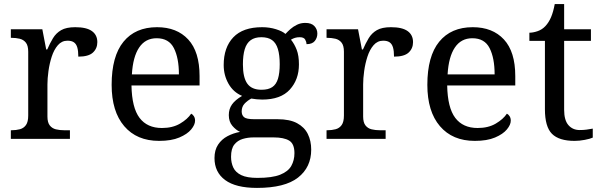

<svg xmlns="http://www.w3.org/2000/svg" viewBox="-20 -679 2942 939"><path d="M33 0V-42H36Q59 -42 77.5 -47Q96 -52 107 -67.5Q118 -83 118 -114V-426Q118 -456 106.5 -470.5Q95 -485 76.5 -489.5Q58 -494 36 -494H33V-536H187L206 -437H211Q224 -467 239 -492Q254 -517 279 -531.5Q304 -546 348 -546Q403 -546 429.5 -527Q456 -508 456 -473Q456 -442 434.5 -422Q413 -402 363 -402Q363 -430 358 -447Q353 -464 341.5 -472Q330 -480 310 -480Q282 -480 263 -458Q244 -436 233 -402Q222 -368 217 -331.5Q212 -295 212 -266V-109Q212 -80 223.5 -65.5Q235 -51 253.5 -46.5Q272 -42 294 -42H322V0Z M758 10Q649 10 587.5 -62Q526 -134 526 -264Q526 -404 584 -475Q642 -546 748 -546Q845 -546 900.5 -486Q956 -426 956 -307V-261H623Q625 -152 662.5 -102.5Q700 -53 772 -53Q824 -53 860.5 -74.5Q897 -96 915 -123Q922 -120 928 -111Q934 -102 934 -89Q934 -69 915 -46Q896 -23 857 -6.5Q818 10 758 10ZM855 -315Q855 -395 830.5 -443.5Q806 -492 746 -492Q691 -492 660.5 -446.5Q630 -401 625 -315Z M1237 240Q1133 240 1081 201.5Q1029 163 1029 94Q1029 55 1046.5 28.5Q1064 2 1092.5 -13Q1121 -28 1154 -34Q1134 -43 1116.5 -63.5Q1099 -84 1099 -116Q1099 -146 1114.5 -168Q1130 -190 1164 -210Q1121 -228 1097.5 -269.5Q1074 -311 1074 -361Q1074 -447 1121 -496.5Q1168 -546 1262 -546Q1298 -546 1330 -536Q1362 -526 1376 -513Q1386 -524 1400 -536.5Q1414 -549 1432.5 -558Q1451 -567 1473 -567Q1503 -567 1517.5 -551.5Q1532 -536 1532 -515Q1532 -494 1519.5 -478.5Q1507 -463 1479 -463Q1479 -474 1472.5 -485.5Q1466 -497 1446 -497Q1433 -497 1423 -494Q1413 -491 1403 -485Q1420 -464 1431 -435.5Q1442 -407 1442 -364Q1442 -290 1397.5 -241Q1353 -192 1262 -192Q1250 -192 1234.5 -193.5Q1219 -195 1209 -197Q1190 -187 1176 -172Q1162 -157 1162 -134Q1162 -116 1173.5 -106Q1185 -96 1224 -96H1337Q1397 -96 1433 -76.5Q1469 -57 1485.5 -23.5Q1502 10 1502 53Q1502 139 1437.5 189.5Q1373 240 1237 240ZM1239 191Q1311 191 1350 175.5Q1389 160 1404.5 132.5Q1420 105 1420 70Q1420 24 1394 8.5Q1368 -7 1318 -7H1220Q1192 -7 1167 0.5Q1142 8 1126 28Q1110 48 1110 88Q1110 117 1121 140.5Q1132 164 1160 177.5Q1188 191 1239 191ZM1259 -240Q1292 -240 1311.5 -253Q1331 -266 1339.5 -294Q1348 -322 1348 -365Q1348 -410 1339 -439.5Q1330 -469 1310.5 -483Q1291 -497 1258 -497Q1226 -497 1206 -482.5Q1186 -468 1177 -438.5Q1168 -409 1168 -364Q1168 -300 1189.5 -270Q1211 -240 1259 -240Z M1577 0V-42H1580Q1603 -42 1621.5 -47Q1640 -52 1651 -67.5Q1662 -83 1662 -114V-426Q1662 -456 1650.5 -470.5Q1639 -485 1620.5 -489.5Q1602 -494 1580 -494H1577V-536H1731L1750 -437H1755Q1768 -467 1783 -492Q1798 -517 1823 -531.5Q1848 -546 1892 -546Q1947 -546 1973.5 -527Q2000 -508 2000 -473Q2000 -442 1978.5 -422Q1957 -402 1907 -402Q1907 -430 1902 -447Q1897 -464 1885.5 -472Q1874 -480 1854 -480Q1826 -480 1807 -458Q1788 -436 1777 -402Q1766 -368 1761 -331.5Q1756 -295 1756 -266V-109Q1756 -80 1767.5 -65.5Q1779 -51 1797.5 -46.5Q1816 -42 1838 -42H1866V0Z M2302 10Q2193 10 2131.5 -62Q2070 -134 2070 -264Q2070 -404 2128 -475Q2186 -546 2292 -546Q2389 -546 2444.5 -486Q2500 -426 2500 -307V-261H2167Q2169 -152 2206.5 -102.5Q2244 -53 2316 -53Q2368 -53 2404.5 -74.5Q2441 -96 2459 -123Q2466 -120 2472 -111Q2478 -102 2478 -89Q2478 -69 2459 -46Q2440 -23 2401 -6.5Q2362 10 2302 10ZM2399 -315Q2399 -395 2374.5 -443.5Q2350 -492 2290 -492Q2235 -492 2204.5 -446.5Q2174 -401 2169 -315Z M2790 10Q2714 10 2679.5 -24.5Q2645 -59 2645 -145V-479H2569V-519Q2587 -519 2609 -526.5Q2631 -534 2647 -551Q2664 -569 2675 -595Q2686 -621 2693 -659H2739V-536H2870V-479H2739V-142Q2739 -91 2760 -67Q2781 -43 2815 -43Q2833 -43 2848 -45Q2863 -47 2879 -50V-6Q2866 0 2840 5Q2814 10 2790 10Z"/></svg>

Font: Noto Serif Georgian
Style: Regular
Weight: 400
Designer: Monotype Design Team, Akaki Razmadze
Foundry: Google LLC
Version: Version 2.002